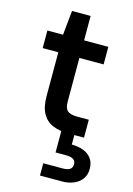

<svg xmlns="http://www.w3.org/2000/svg" viewBox="-136 -724 729 1056"><g transform="rotate(15 228.5 -196.0)"><path d="M291 0Q241 0 203 -16Q165 -32 144.5 -69Q124 -106 124 -169V-417H35V-517H124L138 -656H244V-517H382V-417H244V-169Q244 -131 260 -116.5Q276 -102 316 -102H382V0ZM202 264V194H310Q339 194 353 185Q367 176 367 155Q367 137 353 128Q339 119 310 119H252V-5H327V54Q362 54 391.5 64.5Q421 75 439 98.5Q457 122 457 158Q457 193 439.5 216.5Q422 240 392.5 252Q363 264 328 264Z"/></g></svg>

Font: DM Sans 11pt SemiBold
Style: Regular
Weight: 600
Version: Version 4.004;gftools[0.9.30]